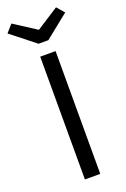

<svg xmlns="http://www.w3.org/2000/svg" viewBox="-187 -958 664 1011"><g transform="rotate(-20 144.5 -452.0)"><path d="M270 -903.8 306.2 -861.8 172.9 -754.9H118.2L-17.1 -861.8L20 -903.8L145 -823.2ZM189 -688V0H103V-688Z"/></g></svg>

Font: Fira Sans Book
Style: Regular
Weight: 350
Designer: Carrois Corporate & Edenspiekermann AG
Foundry: Carrois Corporate GbR & Edenspiekermann AG
Version: Version 4.203;PS 004.203;hotconv 1.0.88;makeotf.lib2.5.64775